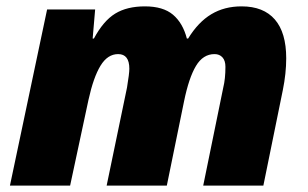

<svg xmlns="http://www.w3.org/2000/svg" viewBox="-20 -583 966 603"><path d="M314.9 0 378.9 -308.1Q386.2 -352.1 386.2 -367.2Q386.2 -413.1 351.1 -413.1Q317.9 -413.1 295.7 -376.7Q273.4 -340.3 257.8 -269L200.2 0H11.2L127.9 -553.2H278.8L271 -461.9H274.9Q304.7 -517.6 341.8 -540.3Q378.9 -563 435.1 -563Q492.2 -563 523.2 -536.9Q554.2 -510.7 566.9 -461.9H570.8Q602.5 -513.7 643.6 -538.3Q684.6 -563 738.8 -563Q807.6 -563 843.3 -521.7Q878.9 -480.5 878.9 -399.9Q878.9 -352.5 868.2 -299.8L807.1 0H618.2L681.2 -308.1Q688 -335.4 688 -373Q688 -392.6 678.7 -402.8Q669.4 -413.1 653.8 -413.1Q617.7 -413.1 595.5 -376Q573.2 -338.9 558.1 -265.1L503.9 0Z"/></svg>

Font: TypoPRO Open Sans
Style: Italic
Weight: 800
Italic angle: -12°
Foundry: Ascender Corporation
Version: Version 1.10